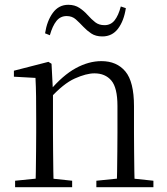

<svg xmlns="http://www.w3.org/2000/svg" viewBox="-20 -781 695 801"><path d="M43 0V-27L152 -38H178L281 -27V0ZM128 0Q129 -24 129.5 -65Q130 -106 130.5 -150Q131 -194 131 -227V-285Q131 -337 130.5 -378Q130 -419 128 -456L38 -461V-486L182 -523L195 -515L201 -398V-396V-227Q201 -194 201.5 -150Q202 -106 202.5 -65Q203 -24 204 0ZM382 0V-27L490 -38H517L620 -27V0ZM467 0Q468 -24 468.5 -64.5Q469 -105 469.5 -149Q470 -193 470 -227V-339Q470 -415 444.5 -445Q419 -475 374 -475Q340 -475 292 -453.5Q244 -432 188 -370L178 -402H187Q242 -467 296 -496.5Q350 -526 403 -526Q467 -526 503 -483Q539 -440 539 -338V-227Q539 -193 539.5 -149Q540 -105 540.5 -64.5Q541 -24 542 0ZM168 -642Q176 -694 200.5 -727.5Q225 -761 265 -761Q292 -761 311.5 -748Q331 -735 345 -719Q362 -700 377.5 -688Q393 -676 416 -676Q442 -676 458 -696Q474 -716 484 -754L505 -747Q497 -694 472.5 -661.5Q448 -629 407 -629Q379 -629 360.5 -641.5Q342 -654 328 -669Q312 -686 296.5 -700Q281 -714 258 -714Q232 -714 215.5 -693.5Q199 -673 188 -634Z"/></svg>

Font: Noto Serif TC ExtraLight Light
Style: Regular
Weight: 300
Version: Version 2.003-H1;hotconv 1.1.1;makeotfexe 2.6.0